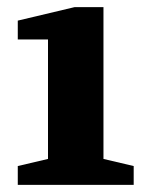

<svg xmlns="http://www.w3.org/2000/svg" viewBox="-20 -520 411 540"><path d="M30 0V-53L115 -73V-409H30V-462L190 -500H271V-73L356 -53V0Z"/></svg>

Font: Volkhov
Style: Bold
Weight: 700
Designer: Cyreal (www.cyreal.org)
Foundry: Cyreal (www.cyreal.org)
Version: Version 1.010